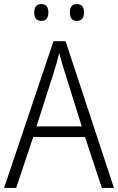

<svg xmlns="http://www.w3.org/2000/svg" viewBox="-20 -917 577 937"><path d="M477 0 395 -248H142L59 0H0L241 -716H300L536 0ZM297 -562Q291 -581 283 -608Q275 -635 269 -658Q263 -633 256 -608Q249 -583 242 -562L158 -300H379ZM147 -856Q147 -897 182 -897Q216 -897 216 -856Q216 -815 182 -815Q147 -815 147 -856ZM321 -857Q321 -897 355 -897Q390 -897 390 -857Q390 -815 355 -815Q321 -815 321 -857Z"/></svg>

Font: Noto Sans Gurmukhi SemiCondensed Light
Style: Regular
Weight: 300
Width: 4
Designer: Jelle Bosma - Monotype Design Team
Foundry: Monotype Imaging Inc.
Version: Version 2.004; ttfautohint (v1.8.4.7-5d5b)